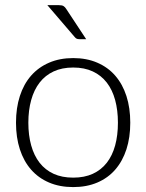

<svg xmlns="http://www.w3.org/2000/svg" viewBox="-20 -736 581 762"><path d="M270.5 -505.5Q324 -505.5 366.2 -487.2Q408.5 -469 437.5 -435.5Q466.5 -402 481.8 -354.8Q497 -307.5 497 -249Q497 -190.5 481.8 -143.5Q466.5 -96.5 437.5 -63Q408.5 -29.5 366.2 -11.5Q324 6.5 270.5 6.5Q217 6.5 174.8 -11.5Q132.5 -29.5 103.2 -63Q74 -96.5 58.8 -143.5Q43.5 -190.5 43.5 -249Q43.5 -307.5 58.8 -354.8Q74 -402 103.2 -435.5Q132.5 -469 174.8 -487.2Q217 -505.5 270.5 -505.5ZM270.5 -31Q315 -31 348.2 -46.2Q381.5 -61.5 403.8 -90Q426 -118.5 437 -158.8Q448 -199 448 -249Q448 -298.5 437 -339Q426 -379.5 403.8 -408.2Q381.5 -437 348.2 -452.5Q315 -468 270.5 -468Q226 -468 192.8 -452.5Q159.5 -437 137.2 -408.2Q115 -379.5 103.8 -339Q92.5 -298.5 92.5 -249Q92.5 -199 103.8 -158.8Q115 -118.5 137.2 -90Q159.5 -61.5 192.8 -46.2Q226 -31 270.5 -31ZM214 -715.5Q226 -715.5 232 -712Q238 -708.5 243.5 -699.5L322 -580.5H295Q289 -580.5 284.8 -582.2Q280.5 -584 276.5 -589L168 -715.5Z"/></svg>

Font: o
Style: Regular
Weight: 300
Designer: Lukasz Dziedzic
Foundry: Lukasz Dziedzic
Version: Version 1.104; Western+Polish opensource; ttfautohint (v1.8.